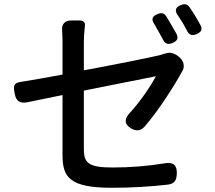

<svg xmlns="http://www.w3.org/2000/svg" viewBox="-20 -850 1020 909"><path d="M793 -729C784 -745 775 -760 767 -773C756 -789 743 -791 725 -783C701 -773 695 -759 710 -737C716 -726 723 -714 730 -702C738 -688 745 -674 752 -662C762 -641 777 -638 798 -647C820 -657 826 -669 815 -691C808 -703 800 -716 793 -729ZM907 -770C897 -786 888 -801 878 -815C867 -831 854 -833 836 -826C812 -816 806 -802 820 -780C828 -769 835 -757 843 -745C851 -732 858 -718 865 -705C875 -684 891 -679 912 -689C934 -699 940 -712 928 -733C922 -745 914 -757 907 -770ZM547 -455 718 -489C695 -445 648 -374 595 -316C568 -288 567 -262 601 -242C625 -228 645 -230 664 -250C730 -326 799 -434 839 -506C840 -508 841 -510 843 -513C858 -538 848 -565 825 -583C807 -597 785 -605 764 -597C755 -594 744 -591 733 -588C690 -578 534 -546 377 -517V-653C377 -675 379 -703 382 -728C384 -743 375 -753 359 -753H326H316C287 -753 271 -735 274 -706C275 -688 276 -669 276 -653V-497C198 -482 126 -470 77 -462C42 -457 43 -440 50 -405C56 -371 76 -359 110 -366L276 -400V-116C276 -11 309 39 510 39C606 39 698 33 775 24C806 20 816 4 817 -27C819 -67 801 -84 761 -77C681 -64 600 -57 512 -57C399 -57 377 -79 377 -143V-421Z"/></svg>

Font: GenSenRounded2 TW M
Style: Regular
Weight: 500
Version: Version 2.100;PS 2.1;hotconv 16.6.51;makeotf.lib2.5.65220 DE